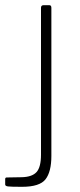

<svg xmlns="http://www.w3.org/2000/svg" viewBox="-67 -550 309 740"><path d="M131 51Q131 112 108.5 141Q86 170 18 170Q-26 170 -36.5 168.5Q-47 167 -47 161V140Q-47 137 -45.5 135.5Q-44 134 -41 134L17 133Q57 132 74 113Q91 94 91 46V-520Q91 -530 101 -530H123Q131 -530 131 -520V51Z"/></svg>

Font: Libre Franklin Thin
Style: Regular
Weight: 100
Designer: Pablo Impallari, Rodrigo Fuenzalida, Nhung Nguyen
Foundry: Impallari Type
Version: Version 3.000